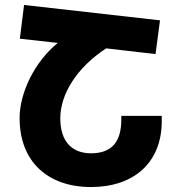

<svg xmlns="http://www.w3.org/2000/svg" viewBox="-20 -744 729 774"><path d="M632 -255V-277H469V-262C469 -174 432 -126 347 -126C269 -126 223 -175 223 -267C223 -362 287 -470 408 -549L607 -526L625 -662L77 -724L60 -588L213 -571C119 -495 59 -369 59 -268C59 -92 173 10 347 10C519 10 632 -88 632 -255Z"/></svg>

Font: Noto Sans Armenian Extra
Style: Regular
Weight: 800
Designer: Monotype Design Team
Foundry: Monotype Imaging Inc.
Version: Version 1.901